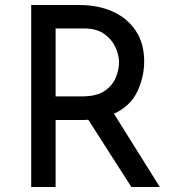

<svg xmlns="http://www.w3.org/2000/svg" viewBox="-20 -743 700 763"><path d="M297 -723Q369 -723 427 -697.5Q485 -672 519 -621.5Q553 -571 553 -499Q553 -437 525.5 -379Q498 -321 433 -291L615 0H502L331 -267Q320 -266 308 -266H201V0H104V-723ZM306 -360Q364 -360 395.5 -381.5Q427 -403 440 -434.5Q453 -466 453 -495Q453 -524 439 -555Q425 -586 394.5 -608Q364 -630 313 -630H201V-360Z"/></svg>

Font: Synthetic
Style: Regular
Weight: 400
Designer: Santiago Orozco
Foundry: Typemade
Version: Version 2.000; ttfautohint (v1.8.4.7-5d5b)